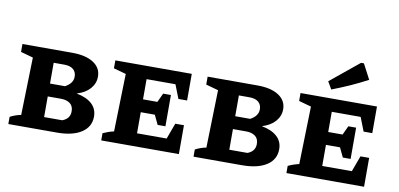

<svg xmlns="http://www.w3.org/2000/svg" viewBox="-74 -1032 2624 1264"><g transform="rotate(10 1238.0 -400.0)"><path d="M440 -276Q508 -263 543.5 -230Q579 -197 579 -146Q579 -77 520 -38.5Q461 0 356 0H32V-48Q46 -56 68.5 -64Q91 -72 105 -73L115 -459L32 -482V-535H365Q456 -535 507.5 -501.5Q559 -468 559 -409Q559 -364 528 -328.5Q497 -293 440 -276ZM327 -449H256V-310H356Q408 -338 408 -382Q408 -414 387 -431.5Q366 -449 327 -449ZM345 -224H256V-86H377Q428 -105 428 -154Q428 -190 405 -207Q382 -224 345 -224Z M1114 -193H1172V0H653V-48Q670 -56 688.5 -62.5Q707 -69 726 -73L736 -459L653 -482V-535H1164V-357H1106L1070 -449H877V-314H973L1001 -374H1053V-165H1001L971 -228H877V-87H1075Z M1678 -276Q1746 -263 1781.5 -230Q1817 -197 1817 -146Q1817 -77 1758 -38.5Q1699 0 1594 0H1270V-48Q1284 -56 1306.5 -64Q1329 -72 1343 -73L1353 -459L1270 -482V-535H1603Q1694 -535 1745.5 -501.5Q1797 -468 1797 -409Q1797 -364 1766 -328.5Q1735 -293 1678 -276ZM1565 -449H1494V-310H1594Q1646 -338 1646 -382Q1646 -414 1625 -431.5Q1604 -449 1565 -449ZM1583 -224H1494V-86H1615Q1666 -105 1666 -154Q1666 -190 1643 -207Q1620 -224 1583 -224Z M2352 -193H2410V0H1891V-48Q1908 -56 1926.5 -62.5Q1945 -69 1964 -73L1974 -459L1891 -482V-535H2402V-357H2344L2308 -449H2115V-314H2211L2239 -374H2291V-165H2239L2209 -228H2115V-87H2313ZM2086 -593 2057 -643 2249 -800H2268L2321 -699Q2263 -668 2204.5 -642Q2146 -616 2086 -593Z"/></g></svg>

Font: Piazzolla SC
Style: Bold
Weight: 700
Designer: Juan Pablo del Peral
Foundry: Huerta Tipografica
Version: Version 1.330